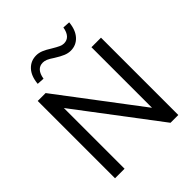

<svg xmlns="http://www.w3.org/2000/svg" viewBox="-245 -1081 1238 1238"><g transform="rotate(-45 374.0 -461.5)"><path d="M86 0V-705H158L600 -121H576V-705H663V0H592L150 -584H173V0ZM214 -780 164 -783Q170 -849 203.5 -884.5Q237 -920 287 -920Q310 -920 333.5 -910.5Q357 -901 390 -880Q420 -862 437 -854.5Q454 -847 468 -847Q497 -847 514.5 -866.5Q532 -886 538 -923L588 -920Q582 -855 549 -819Q516 -783 466 -783Q443 -783 418.5 -793Q394 -803 359 -825Q331 -844 315 -850.5Q299 -857 284 -857Q255 -857 237.5 -837.5Q220 -818 214 -780Z"/></g></svg>

Font: Mulish Medium
Style: Regular
Weight: 500
Designer: Vernon Adams
Foundry: Vernon Adams
Version: Version 3.603; ttfautohint (v1.8.3)